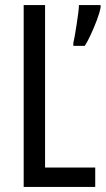

<svg xmlns="http://www.w3.org/2000/svg" viewBox="-20 -734 415 754"><path d="M73 0V-714H157V-76H354V0ZM375 -704Q371 -683 360 -654Q349 -625 336.5 -598Q324 -571 313 -554H268V-565Q270 -573 273.5 -592.5Q277 -612 280.5 -635.5Q284 -659 287 -680.5Q290 -702 290 -714H375Z"/></svg>

Font: Noto Sans Tamil ExtraCondensed
Style: Regular
Weight: 400
Width: 2
Designer: Jelle Bosma - Monotype Design Team
Foundry: Monotype Imaging Inc.
Version: Version 2.004; ttfautohint (v1.8.4.7-5d5b)